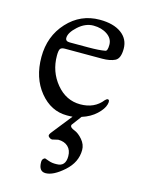

<svg xmlns="http://www.w3.org/2000/svg" viewBox="-107 -477 602 814"><g transform="rotate(15 194.0 -70.0)"><path d="M190 123 164 129Q158 129 152 124.5Q146 120 146 115.5Q146 111 151 104L223 13Q215 14 198 14Q128 14 79 -46Q30 -106 30 -197.5Q30 -289 87.5 -351.5Q145 -414 229 -414Q289 -414 323.5 -389Q358 -364 358 -321Q358 -278 336.5 -267.5Q315 -257 281 -257H117Q103 -257 97.5 -250.5Q92 -244 92 -220Q92 -150 135 -98Q178 -46 240.5 -46Q303 -46 337 -90Q344 -97 348 -97Q359 -97 353.5 -76Q348 -55 323 -31.5Q298 -8 260 4L231 43Q227 47 227 51Q227 60 245.5 67Q264 74 281.5 94.5Q299 115 299 139Q299 193 253.5 233.5Q208 274 174 274Q144 274 144 233Q144 224 148.5 219Q153 214 157 214L174 220Q190 226 210 225Q249 225 249 180Q249 153 233 138Q217 123 190 123ZM111 -303Q111 -288 130 -288H212Q259 -288 285 -293Q295 -294 295 -321.5Q295 -349 270 -366Q245 -383 209.5 -383Q174 -383 142.5 -354.5Q111 -326 111 -303Z"/></g></svg>

Font: EB Garamond
Style: Regular
Weight: 400
Version: Version 0.012